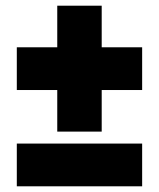

<svg xmlns="http://www.w3.org/2000/svg" viewBox="-20 -655 558 674"><path d="M181 -193V-339H39V-489H181V-635H337V-489H479V-339H337V-193ZM39 -1V-151H479V-1Z"/></svg>

Font: Encode Sans Condensed Black
Style: Regular
Weight: 900
Width: 3
Designer: Multiple Designers
Foundry: Impallari Type
Version: Version 2.000